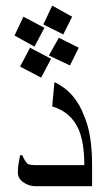

<svg xmlns="http://www.w3.org/2000/svg" viewBox="-20 -805 345 677"><path d="M304.7 -148.4H105.5Q82 -148.4 62.5 -162.1Q43 -175.8 43 -195.3Q43 -210.9 44.9 -224.6Q46.9 -238.3 50.8 -257.8H58.6Q66.4 -238.3 78.1 -226.6Q89.8 -222.7 105.5 -222.7H277.3Q277.3 -300.8 257.8 -347.7Q230.5 -410.2 164.1 -429.7L171.9 -515.6Q246.1 -480.5 277.3 -394.5Q304.7 -332 304.7 -222.7ZM234.4 -746.1 203.1 -683.6 132.8 -718.8 164.1 -785.2ZM257.8 -636.7 226.6 -574.2 152.3 -609.4 187.5 -671.9ZM160.2 -597.7 125 -531.2 50.8 -570.3 85.9 -636.7ZM101.6 -640.6 31.2 -679.7 62.5 -746.1 136.7 -707Z"/></svg>

Font: 和音 by 宁静之雨，公众号njzyshare
Style: Regular
Weight: 400
Designer: Steve Matteson
Foundry: Ascender Corporation
Version: Version 6.00;June 8, 2018;FontCreator 11.0.0.2388 32-bit